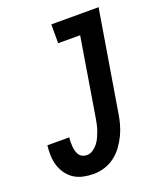

<svg xmlns="http://www.w3.org/2000/svg" viewBox="-138 -824 775 920"><g transform="rotate(-20 250.0 -363.5)"><path d="M181 8Q154 8 128.5 2.5Q103 -3 82.5 -16Q62 -29 47 -49.5Q32 -70 24.5 -94Q17 -118 16 -144.5Q15 -171 18 -197H130Q128 -185 128 -173.5Q128 -162 129 -150Q130 -138 133 -127Q136 -116 142 -107Q148 -98 158.5 -93Q169 -88 181 -88Q197 -88 211.5 -97.5Q226 -107 236.5 -120.5Q247 -134 254 -149.5Q261 -165 266.5 -180.5Q272 -196 275 -211.5Q278 -227 281 -243L346 -639H234V-735H475L391 -228Q387 -200 379.5 -172.5Q372 -145 359.5 -119Q347 -93 329.5 -69Q312 -45 288 -27Q264 -9 236 -0.5Q208 8 181 8Z"/></g></svg>

Font: Iosevka Curly
Style: Bold Italic
Weight: 700
Italic angle: -9°
Monospace: yes
Designer: Belleve Invis
Foundry: Belleve Invis
Version: Version 22.1.2; ttfautohint (v1.8.4)